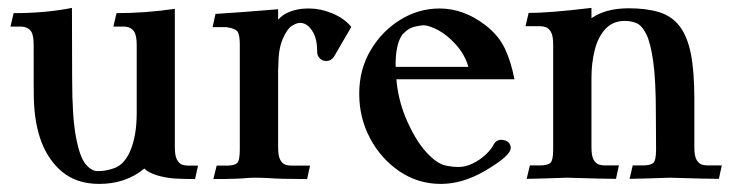

<svg xmlns="http://www.w3.org/2000/svg" viewBox="-20 -449 1840 482"><path d="M229 12.7Q172.9 12.7 136.2 -17.6Q67.9 -74.2 64.9 -203.1Q64.5 -208 64.5 -336.4Q64.5 -358.4 59.1 -368.7Q50.8 -382.3 30.8 -382.3H6.3L14.2 -416Q95.2 -416 160.6 -429.2L161.1 -252.4Q161.1 -155.3 170.7 -105Q180.2 -54.7 194.8 -37.1Q209.5 -19.5 224.6 -19.5H227.5Q243.7 -19.5 260.7 -24.9Q290.5 -32.2 306.6 -69.3Q322.8 -106.4 323.2 -162.6V-336.4Q323.2 -358.4 317.4 -368.7Q309.1 -382.3 289.6 -382.3H264.6L272.5 -416Q344.7 -416 418.9 -426.8V-79.1Q418.9 -57.1 424.6 -47.6Q430.2 -38.1 437.3 -35.6Q444.3 -33.2 452.6 -33.2H477.1L469.7 0.5Q444.8 0.5 420.9 -0.7Q397 -2 374.5 -8.8Q352.1 -15.6 342.3 -25.9Q295.9 12.7 229 12.7Z M751 0.5Q681.6 0.5 653.3 -2Q637.7 -2.9 616.7 -2.9Q609.4 -2.9 604.5 -2.4Q577.6 0.5 515.6 0.5L523.9 -33.2H548.3Q567.4 -33.2 574.7 -39.1Q582 -44.9 582 -73.2V-337.4Q582 -359.4 577.1 -368.4Q572.3 -377.4 548.3 -380.9H513.7L521 -414.1Q572.3 -417 678.2 -425.8V-399.4Q696.8 -421.4 736.8 -426.8Q746.6 -427.7 755.9 -427.7Q784.7 -427.7 814 -415.5Q843.3 -403.3 859.9 -383.8Q859.9 -383.3 861.8 -381.3L818.4 -306.6Q811.5 -295.9 798.8 -295.9Q789.1 -295.9 782.7 -302.7Q776.4 -309.6 776.4 -316.9Q776.4 -350.1 766.1 -367.7Q752.4 -391.6 733.4 -391.6Q724.6 -391.6 712.6 -384Q700.7 -376.5 689.7 -351.1Q678.7 -325.7 678.7 -283.2Q678.7 -277.8 678.2 -273.4V-79.6Q678.2 -57.1 683.6 -47.6Q689 -38.1 696.3 -35.6Q703.6 -33.2 711.9 -33.2H758.3Z M1086.9 12.7Q1029.3 12.7 982.7 -19Q936 -50.8 908.9 -102.1Q881.8 -153.3 881.8 -213.4Q881.8 -274.4 910.2 -322.5Q938.5 -370.6 984.6 -399.2Q1030.8 -427.7 1083.5 -427.7Q1144.5 -427.7 1199.2 -385.3Q1231.4 -360.4 1247.1 -327.9Q1262.7 -295.4 1271.5 -250H975.1Q979 -202.1 997.6 -155.3Q1022 -97.7 1050 -67.1Q1078.1 -36.6 1100.1 -33.2Q1116.2 -29.8 1130.9 -29.8Q1148.9 -29.8 1167.2 -38.8Q1185.5 -47.9 1199.5 -61Q1213.4 -74.2 1219.7 -86.9Q1224.6 -96.2 1235.8 -98.1Q1249.5 -98.1 1255.9 -92Q1262.2 -85.9 1262.2 -77.6Q1262.2 -58.1 1198.2 -20.5Q1141.6 12.7 1086.9 12.7ZM1155.8 -281.2Q1147 -312 1124.8 -336.7Q1102.5 -361.3 1080.6 -373Q1058.6 -384.8 1043.5 -385.7Q1024.4 -383.8 1013.4 -379.6Q1002.4 -375.5 989.3 -361.3Q973.1 -336.9 973.1 -285.6L973.6 -281.2Z M1784.7 0Q1756.8 0 1661.1 -2.9Q1594.7 -0.5 1560.5 0L1568.4 -33.7H1593.3Q1612.3 -33.7 1619.6 -39.6Q1627 -45.4 1627 -73.7L1626.5 -163.6Q1626.5 -246.6 1619.9 -294.2Q1613.3 -341.8 1602.3 -363.5Q1591.3 -385.3 1577.9 -390.9Q1564.5 -396.5 1548.8 -396.5Q1518.6 -396.5 1500 -376.5Q1481.4 -356.4 1473.1 -323.7Q1464.8 -291 1464.8 -253.4V-79.6Q1464.8 -57.6 1470.2 -48.1Q1475.6 -38.6 1482.9 -36.1Q1490.2 -33.7 1498 -33.7H1533.7L1526.4 0Q1498.5 0 1402.8 -2.9Q1336.4 -0.5 1302.2 0L1310.1 -33.7H1335Q1353.5 -33.7 1361.1 -39.6Q1368.7 -45.4 1368.7 -73.7V-336.9Q1368.7 -358.9 1363.3 -368.4Q1357.9 -377.9 1350.6 -380.6Q1343.3 -383.3 1335 -383.3H1299.3L1307.1 -416.5Q1358.9 -416.5 1464.8 -429.2V-403.3Q1500.5 -428.2 1558.6 -428.2Q1602.5 -428.2 1634.5 -418.5Q1666.5 -408.7 1686 -383.3Q1705.6 -357.9 1714.4 -313.7Q1723.1 -269.5 1723.1 -200.2V-79.6Q1723.1 -57.6 1728.5 -48.1Q1733.9 -38.6 1741.2 -36.1Q1748.5 -33.7 1756.3 -33.7H1792Z"/></svg>

Font: Quaaykop
Style: Medium
Weight: 500
Designer: Tup Wanders
Foundry: Free font, DO NOT SELL
Version: Version 1.00;July 31, 2023;FontCreator 11.5.0.2430 64-bit